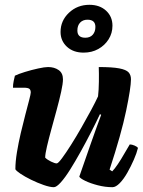

<svg xmlns="http://www.w3.org/2000/svg" viewBox="-20 -779 594 799"><path d="M204 0Q188 0 162 -9Q136 -18 109.5 -31Q83 -44 64.5 -56.5Q46 -69 44 -75Q44 -106 50.5 -145.5Q57 -185 66.5 -225.5Q76 -266 85.5 -302Q95 -338 101.5 -363Q108 -388 108 -394Q108 -405 102 -409.5Q96 -414 79 -414H34Q34 -428 37 -442Q40 -456 42 -464Q56 -471 83.5 -479.5Q111 -488 138.5 -494Q166 -500 180 -500Q206 -500 224 -487.5Q242 -475 242 -449Q242 -431 234.5 -397Q227 -363 216 -322.5Q205 -282 194 -242Q183 -202 175.5 -170Q168 -138 168 -123Q177 -114 192.5 -106.5Q208 -99 216 -99Q222 -99 238 -120.5Q254 -142 275.5 -176Q297 -210 319 -248.5Q341 -287 359.5 -321.5Q378 -356 388 -378Q391 -404 391.5 -439Q392 -474 391 -500Q447 -500 476 -494.5Q505 -489 515 -478Q525 -467 525 -449Q525 -415 505 -318.5Q485 -222 436 -73L447 -66Q457 -76 470.5 -96Q484 -116 497 -139Q510 -162 520 -178Q529 -178 540.5 -173Q552 -168 554 -163Q549 -142 537 -114.5Q525 -87 510 -60.5Q495 -34 478.5 -17Q462 0 448 0Q418 0 387 -8Q356 -16 334.5 -26.5Q313 -37 310 -44L357 -179Q369 -214 381.5 -248Q394 -282 401 -301L396 -304Q380 -270 359 -229Q338 -188 315.5 -147.5Q293 -107 272 -73.5Q251 -40 233 -20Q215 0 204 0ZM328 -560Q285 -560 258.5 -584.5Q232 -609 232 -646Q232 -693 267 -726Q302 -759 352 -759Q395 -759 421.5 -734.5Q448 -710 448 -672Q448 -641 432 -615.5Q416 -590 389 -575Q362 -560 328 -560ZM335 -622Q355 -622 366 -634.5Q377 -647 377 -667Q377 -697 344 -697Q325 -697 313.5 -685Q302 -673 302 -652Q302 -622 335 -622Z"/></svg>

Font: Texturina 72pt 72pt Black
Style: Italic
Weight: 900
Italic angle: -11°
Designer: Guillermo Torres Carreño
Foundry: Omnibus-Type
Version: Version 1.002; ttfautohint (v1.8.3)